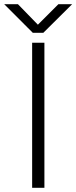

<svg xmlns="http://www.w3.org/2000/svg" viewBox="-32 -888 361 908"><path d="M120 0V-686H178V0ZM-12 -868H53L159 -759H135L244 -868H309L173 -733H123Z"/></svg>

Font: Archivo Expanded Thin
Style: Regular
Weight: 250
Width: 7
Designer: Hector Gatti
Foundry: Omnibus-Type
Version: Version 2.001